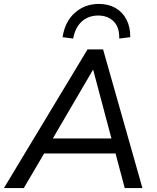

<svg xmlns="http://www.w3.org/2000/svg" viewBox="-44 -956 797 976"><path d="M-24 0 401 -705H480L680 0H590L538 -196L571 -176H148L191 -194L77 0ZM428 -600 215 -236 193 -252H551L527 -235L430 -600ZM328 -760 274 -767Q286 -846 336.5 -891Q387 -936 459 -936Q507 -936 543 -915.5Q579 -895 599 -856.5Q619 -818 618 -767L562 -760Q564 -816 534.5 -846.5Q505 -877 455 -877Q405 -877 371.5 -846.5Q338 -816 328 -760Z"/></svg>

Font: Nunito Sans 12pt ExtraLight 12pt Medium
Style: Italic
Weight: 500
Italic angle: -9°
Version: Version 3.101;gftools[0.9.27]